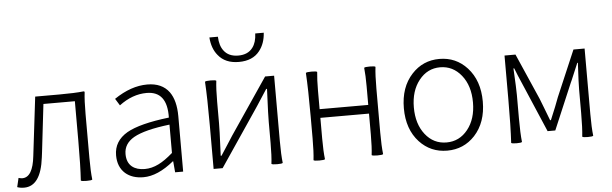

<svg xmlns="http://www.w3.org/2000/svg" viewBox="-50 -977 3724 1168"><g transform="rotate(-5 1812.0 -393.0)"><path d="M55 13Q31 13 13 6L26 -49Q40 -45 49 -45Q113 -45 127 -174Q134 -234 148.5 -353.5Q163 -473 170 -533H318Q411 -533 466 -539Q472 -539 472 -533Q466 -484 466 -400V-266V-133Q466 -50 472 0Q468 5 437 5Q407 5 402 0Q408 -90 408 -242V-484H216Q205 -386 182 -192Q179 -171 178 -161Q157 13 55 13Z M784 13Q716 13 674 -23Q629 -63 629 -134Q629 -221 711 -269Q790 -314 969 -335Q973 -496 847 -496Q760 -496 679 -435L653 -477Q756 -547 855 -547Q945 -547 989 -487Q1027 -434 1027 -338V-169V0H978L972 -68H970Q871 13 784 13ZM796 -36Q839 -36 881 -57Q920 -76 969 -119V-205V-292Q816 -274 749 -236Q687 -200 687 -137Q687 -85 719 -59Q748 -36 796 -36Z M1601 5Q1571 5 1566 0Q1572 -48 1572 -128V-256Q1572 -302 1577 -409Q1578 -441 1579 -457H1574Q1557 -430 1511 -360Q1503 -347 1499 -342L1268 0H1213V-267Q1213 -434 1207 -533Q1212 -538 1242 -538Q1272 -538 1276 -533Q1270 -485 1270 -405V-276Q1270 -232 1265 -124Q1264 -92 1263 -76H1268Q1279 -93 1306 -134.5Q1333 -176 1343 -192L1574 -533H1629V-266V-133Q1629 -50 1635 0Q1631 5 1601 5ZM1423 -635Q1340 -635 1297 -689Q1262 -731 1257 -799H1309Q1311 -744 1335 -713Q1364 -674 1423 -674Q1482 -674 1511 -713Q1535 -744 1537 -799H1589Q1585 -733 1550 -689Q1508 -635 1423 -635Z M1858 5Q1828 5 1823 0Q1829 -50 1829 -133V-267Q1829 -434 1823 -533Q1828 -538 1858 -538Q1888 -538 1892 -533Q1887 -486 1887 -420V-306H2184V-420Q2184 -486 2179 -533Q2183 -538 2213 -538Q2244 -538 2248 -533Q2242 -484 2242 -400V-266V-133Q2242 -50 2248 0Q2244 5 2213 5Q2183 5 2178 0Q2184 -47 2184 -126V-253H1887V-126Q1887 -47 1893 0Q1889 5 1858 5Z M2639 13Q2538 13 2470 -60Q2398 -138 2398 -266.5Q2398 -395 2470 -473Q2538 -547 2639 -547Q2740 -547 2808 -473Q2880 -394 2880 -266Q2880 -138 2808 -60Q2740 13 2639 13ZM2639 -37Q2718 -37 2769 -101Q2820 -165 2820 -266Q2820 -368 2768.5 -432Q2717 -496 2639 -496Q2561 -496 2510 -431.5Q2459 -367 2459 -266Q2459 -165 2509.5 -101Q2560 -37 2639 -37Z M3063 5Q3035 5 3030 0Q3036 -99 3036 -266V-533H3103L3226 -252Q3233 -234 3247 -198Q3268 -144 3278 -117H3283Q3321 -207 3337 -252L3457 -533H3525V-266V-133Q3525 -50 3531 0Q3527 5 3498 5Q3469 5 3464 0Q3470 -54 3470 -144V-288Q3470 -327 3476 -436Q3477 -445 3477 -450H3473Q3459 -416 3430 -348Q3426 -339 3424 -335L3304 -52H3257L3136 -335Q3135 -337 3133 -342Q3102 -413 3088 -450H3083Q3083 -445 3084 -436Q3090 -327 3090 -288V-144Q3090 -54 3096 0Q3092 5 3063 5Z"/></g></svg>

Font: GenSekiGothic TW L
Style: Regular
Weight: 300
Version: Version 1.501;PS 1;hotconv 16.6.51;makeotf.lib2.5.65220